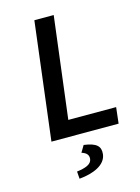

<svg xmlns="http://www.w3.org/2000/svg" viewBox="-129 -721 740 1016"><g transform="rotate(-15 241.0 -213.0)"><path d="M452 -5 462 -93H200L269 -649H163L84 -5ZM222 93C245 100 261 112 258 137C254 166 220 177 174 183L177 223C255 216 323 187 330 130C335 87 313 65 244 56Z"/></g></svg>

Font: Falling Sky
Style: LightObl
Weight: 400
Designer: Paul D. Hunt
Foundry: Adobe Systems Incorporated
Version: Version 1.02